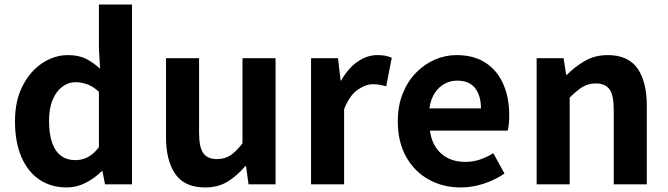

<svg xmlns="http://www.w3.org/2000/svg" viewBox="-20 -818 2963 852"><path d="M276.2 13.8Q206.3 13.8 154.6 -21.2Q102.9 -56.2 74.7 -122Q46.5 -187.8 46.5 -279.9Q46.5 -371.2 80.2 -436.8Q113.9 -502.4 167.7 -538Q221.6 -573.5 281.7 -573.5Q329 -573.5 361.3 -557.3Q393.6 -541.1 424.2 -513L418.9 -601.1V-797.9H565.7V0H446L434.7 -58.3H431.2Q400.5 -27.6 360.4 -6.9Q320.3 13.8 276.2 13.8ZM313.5 -107.4Q343.9 -107.4 369.3 -120.4Q394.6 -133.5 418.9 -164.8V-410.8Q393.8 -434.2 367.4 -443.7Q341 -453.2 314.1 -453.2Q283.2 -453.2 256.7 -433.4Q230.1 -413.7 213.9 -375.7Q197.6 -337.8 197.6 -281.5Q197.6 -223.5 211.3 -184.6Q225 -145.7 251.2 -126.6Q277.4 -107.4 313.5 -107.4Z M890.4 13.8Q799.3 13.8 757.9 -45.8Q716.6 -105.3 716.6 -210.6V-559.8H863.4V-228.7Q863.4 -164.3 882.3 -138.2Q901.3 -112 942.6 -112Q976.7 -112 1002.4 -128.6Q1028.1 -145.2 1056 -182.1V-559.8H1202.8V0H1082.9L1071.9 -80.6H1068.3Q1032.2 -37.8 990 -12Q947.8 13.8 890.4 13.8Z M1360.3 0V-559.8H1480L1491.4 -460.8H1494.2Q1524.9 -515.8 1567.2 -544.7Q1609.5 -573.5 1653.3 -573.5Q1676.7 -573.5 1691.4 -570.4Q1706.2 -567.2 1718.4 -561.8L1693.8 -435.2Q1678.4 -439.4 1665.5 -441.8Q1652.6 -444.2 1634.3 -444.2Q1602.4 -444.2 1566.7 -419.3Q1531 -394.4 1507 -333.6V0Z M2024.4 13.8Q1945.9 13.8 1882.7 -21.2Q1819.5 -56.1 1782.4 -121.9Q1745.2 -187.7 1745.2 -279.9Q1745.2 -348.1 1766.8 -402.2Q1788.4 -456.3 1825.6 -494.8Q1862.8 -533.2 1909.5 -553.4Q1956.3 -573.5 2005.7 -573.5Q2083.1 -573.5 2135 -539.3Q2186.9 -505.1 2213.4 -444.7Q2239.8 -384.4 2239.8 -306.4Q2239.8 -285.9 2237.9 -267.6Q2235.9 -249.4 2233.1 -238.4H1887.7Q1893.9 -192.8 1915.2 -162.1Q1936.4 -131.4 1969.1 -115.5Q2001.8 -99.6 2043.6 -99.6Q2077.6 -99.6 2108 -109.4Q2138.3 -119.3 2169.1 -138.2L2218.6 -47.9Q2177.7 -19.8 2127 -3Q2076.4 13.8 2024.4 13.8ZM1885.4 -336.9H2114.3Q2114.3 -393.2 2088.4 -426.7Q2062.6 -460.2 2008.1 -460.2Q1979 -460.2 1953.2 -446.4Q1927.4 -432.6 1909.4 -405.4Q1891.4 -378.2 1885.4 -336.9Z M2361.3 0V-559.8H2481L2492.4 -485.9H2495.2Q2531.5 -522.2 2575.7 -547.9Q2619.9 -573.5 2677.2 -573.5Q2767.6 -573.5 2808.9 -514.3Q2850.2 -455 2850.2 -349.1V0H2703.5V-330.9Q2703.5 -396 2684.5 -421.9Q2665.5 -447.7 2624.1 -447.7Q2589.9 -447.7 2564.6 -431.9Q2539.3 -416 2508 -385.1V0Z"/></svg>

Font: Shanggu Sans SC VF
Style: Regular
Weight: 250
Designer: GuiWonder
Version: Version 1.021